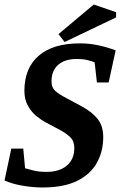

<svg xmlns="http://www.w3.org/2000/svg" viewBox="-32 -820 534 850"><path d="M156 10Q116 10 70 2.5Q24 -5 -12 -21L18 -162H71L79 -75Q93 -71 117 -65Q141 -59 174 -59Q231 -59 264 -87Q297 -115 297 -165Q297 -195 279 -212.5Q261 -230 231 -246L169 -279Q152 -288 130 -305.5Q108 -323 92 -351Q76 -379 76 -418Q76 -518 139 -573Q202 -628 322 -628Q364 -628 403.5 -619.5Q443 -611 480 -597L449 -455H397L387 -544Q375 -549 355 -554Q335 -559 309 -559Q255 -559 225.5 -533Q196 -507 196 -460Q196 -432 212.5 -417.5Q229 -403 263 -385L330 -349Q376 -324 400.5 -293Q425 -262 425 -213Q425 -150 397 -99.5Q369 -49 310 -19.5Q251 10 156 10ZM254 -634 227 -669 383 -800 482 -766V-743Z"/></svg>

Font: Manuale
Style: Bold Italic
Weight: 700
Italic angle: -11°
Version: Version 1.002